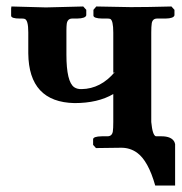

<svg xmlns="http://www.w3.org/2000/svg" viewBox="-20 -454 558 590"><path d="M444.8 -79.1Q448.7 -38.1 459 -35.2H476.1Q507.3 -35.2 516.1 -17.6Q517.6 -13.7 518.1 -11.2V116.2H457Q435.5 40 400.9 15.1Q378.9 -0.5 351.1 0L274.9 1L266.1 -8.8V-25.9Q266.1 -34.7 293 -35.2H310.1Q324.2 -35.2 326.7 -49.8Q328.1 -59.1 328.1 -79.1V-165Q280.8 -137.2 209 -137.2Q68.4 -140.1 66.9 -290V-355Q66.9 -392.6 55.7 -396Q51.8 -397 47.9 -397H41Q14.2 -397 14.2 -405.8V-428.2L15.1 -434.1L121.1 -431.2Q137.7 -431.6 176.8 -432.6Q219.2 -433.6 235.8 -434.1L245.1 -423.8V-407.2Q243.2 -397.5 216.8 -397H202.1Q187.5 -397 185.1 -380.9Q184.1 -373 184.1 -359.9V-286.1Q184.1 -202.6 208 -186Q217.3 -179.7 231 -180.2Q289.6 -181.2 333 -232.9L328.1 -230V-354Q328.1 -392.1 318.4 -396Q314.5 -397 310.1 -397H293.9Q268.1 -397.5 267.1 -405.8V-423.8L275.9 -434.1L381.8 -432.1Q433.1 -432.1 506.8 -434.1L516.1 -423.8V-407.2Q514.2 -397.5 488.8 -397H462.9Q448.7 -397 446.3 -382.3Q444.8 -372.6 444.8 -354Z"/></svg>

Font: Linux Libertine O
Style: Semibold
Weight: 700
Designer: Philipp H. Poll
Foundry: Philipp H. Poll
Version: Version 5.0.0